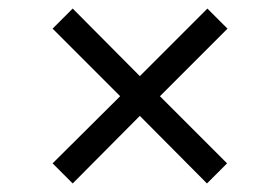

<svg xmlns="http://www.w3.org/2000/svg" viewBox="-20 -480 655 449"><path d="M150 -51 103 -98 261 -255 103 -413 150 -460 307 -302 465 -460 512 -413 354 -255 511 -98 464 -51 307 -209Z"/></svg>

Font: Chivo Medium ExtraLight
Style: Regular
Weight: 250
Version: Version 2.002